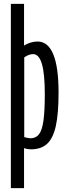

<svg xmlns="http://www.w3.org/2000/svg" viewBox="-20 -760 345 990"><path d="M36 210V-740H104V-525Q117 -534 136.5 -540Q156 -546 173 -546Q282 -546 282 -282Q282 -175 268 -111Q254 -47 223 -18.5Q192 10 139 10Q122 10 104 4V210ZM137 -47Q165 -47 181 -67.5Q197 -88 204 -137.5Q211 -187 211 -275Q211 -380 196 -430.5Q181 -481 151 -481Q129 -481 105 -464V-53Q127 -47 137 -47Z"/></svg>

Font: Georama ExtraCondensed
Style: Regular
Weight: 400
Width: 2
Designer: Jean-Baptiste Levee
Foundry: Production Type
Version: Version 1.000